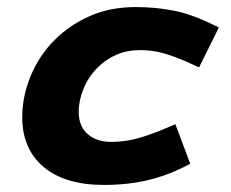

<svg xmlns="http://www.w3.org/2000/svg" viewBox="-20 -510 654 544"><path d="M377 -368Q340 -368 310 -355Q280 -342 257 -319Q231 -293 217 -259.5Q203 -226 203 -193Q203 -152 228.5 -130Q254 -108 294 -108Q318 -108 342.5 -112Q367 -116 399 -127Q431 -138 477 -158L519 -46Q480 -25 440.5 -11.5Q401 2 360 8Q319 14 275 14Q164 14 103.5 -37Q43 -88 43 -178Q43 -237 67 -295Q91 -353 135 -397Q177 -439 234.5 -464.5Q292 -490 365 -490Q423 -490 476.5 -479Q530 -468 600 -432L544 -319Q502 -339 473 -349.5Q444 -360 422 -364Q400 -368 377 -368Z"/></svg>

Font: Intel One Mono Light
Style: Italic
Weight: 300
Italic angle: -16°
Monospace: yes
Designer: Fred Shallcrass
Foundry: Frere-Jones Type LLC
Version: Version 1.004